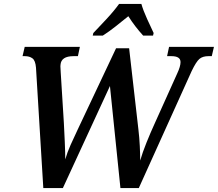

<svg xmlns="http://www.w3.org/2000/svg" viewBox="-20 -951 1102 971"><path d="M199 0H298L536 -516L589 0H682L949 -591Q972 -639 988.5 -653Q1005 -667 1034 -667H1051L1062 -714H835L825 -667H847Q893 -667 893 -637Q893 -615 876 -579L763 -328Q741 -280 720.5 -229Q700 -178 689 -139Q689 -170 687 -212Q685 -254 680 -296L633 -707H567L373 -296Q354 -256 337 -218Q320 -180 310 -145Q310 -181 307.5 -236Q305 -291 303 -329L287 -586Q287 -596 286 -605.5Q285 -615 286 -623Q289 -667 352 -667H374L384 -714H105L94 -667H106Q129 -667 144 -656Q159 -645 162 -609ZM449 -771H500Q534 -793 563.5 -816.5Q593 -840 629 -869Q662 -817 704 -771H754L757 -784Q744 -811 724 -855Q704 -899 695 -931H582Q558 -897 517 -853Q476 -809 452 -784Z"/></svg>

Font: Noto Serif SemiCondensed Semi
Style: Italic
Weight: 600
Width: 4
Italic angle: -12°
Designer: Monotype Design Team
Foundry: Monotype Imaging Inc.
Version: Version 1.901